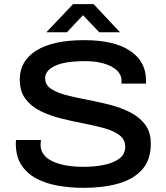

<svg xmlns="http://www.w3.org/2000/svg" viewBox="-20 -891 799 923"><path d="M203 -736 331 -871H430L557 -736H457L379 -818L302 -736ZM383 12Q317 12 258 1.5Q199 -9 153.5 -33.5Q108 -58 82 -99Q56 -140 56 -202Q56 -210 57 -218H177Q177 -214 176 -208Q175 -202 175 -196Q175 -143 231.5 -116Q288 -89 382 -89Q433 -89 478.5 -98Q524 -107 553 -128Q582 -149 582 -185Q582 -220 554.5 -241Q527 -262 482 -274.5Q437 -287 382.5 -297.5Q328 -308 274 -321.5Q220 -335 175 -357Q130 -379 102.5 -415.5Q75 -452 75 -509Q75 -598 154.5 -648Q234 -698 385 -698Q528 -698 605 -647Q682 -596 682 -504V-489H564V-504Q564 -545 515.5 -571Q467 -597 389 -597Q292 -597 244.5 -574.5Q197 -552 197 -515Q197 -483 224.5 -464.5Q252 -446 297.5 -434Q343 -422 397 -412Q451 -402 505.5 -388Q560 -374 605 -351.5Q650 -329 677.5 -292.5Q705 -256 705 -200Q705 -123 664 -76.5Q623 -30 550.5 -9Q478 12 383 12Z"/></svg>

Font: Archivo SemiExpanded Medium
Style: Regular
Weight: 500
Width: 6
Designer: Hector Gatti
Foundry: Omnibus-Type
Version: Version 2.001; ttfautohint (v1.8.3)